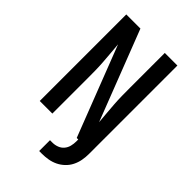

<svg xmlns="http://www.w3.org/2000/svg" viewBox="-276 -836 1153 1153"><g transform="rotate(45 300.0 -260.0)"><path d="M293 215V123H315Q335 123 354.5 115.5Q374 108 387 92.5Q400 77 405 57Q410 37 410 17V0H397L175 -573Q178 -538 181 -503Q184 -468 186.5 -433.5Q189 -399 189.5 -364Q190 -329 190 -294V0H83V-735H203L425 -162Q422 -197 419 -232Q416 -267 413.5 -301.5Q411 -336 410.5 -371Q410 -406 410 -441V-735H517V17Q517 44 512 70.5Q507 97 495 121Q483 145 463 164Q443 183 419 194.5Q395 206 368.5 210.5Q342 215 315 215Z"/></g></svg>

Font: Iosevka Aile Semibold
Style: Regular
Weight: 600
Designer: Belleve Invis
Foundry: Belleve Invis
Version: Version 31.1.0; ttfautohint (v1.8.4)